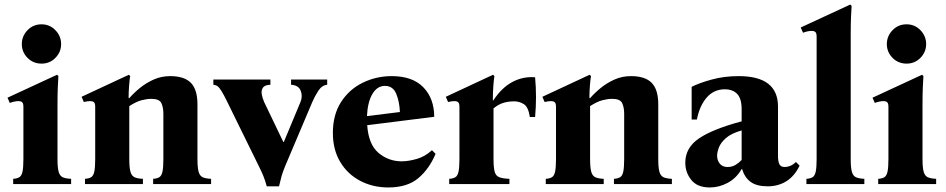

<svg xmlns="http://www.w3.org/2000/svg" viewBox="-20 -810 4163 845"><path d="M233 -110Q233 -73 238 -54.5Q243 -36 256 -30Q269 -24 293 -23V0H38V-23Q55 -24 65 -30Q75 -36 79 -54.5Q83 -73 83 -110V-340Q83 -355 77.5 -360Q72 -365 61 -365Q53 -365 43.5 -363Q34 -361 23 -357L13 -380L231 -481L237 -475Q236 -460 234.5 -428.5Q233 -397 233 -349ZM163 -530Q126 -530 101 -555.5Q76 -581 76 -616Q76 -651 101 -677Q126 -703 163 -703Q199 -703 224 -677Q249 -651 249 -616Q249 -581 224 -555.5Q199 -530 163 -530Z M849 -110Q849 -73 854 -54.5Q859 -36 872 -30Q885 -24 909 -23V0H654V-23Q671 -24 681 -30Q691 -36 695 -54.5Q699 -73 699 -110V-309Q699 -338 690 -356.5Q681 -375 646 -375Q627 -375 603.5 -369Q580 -363 549 -343V-110Q549 -73 554 -54.5Q559 -36 572 -30Q585 -24 609 -23V0H354V-23Q371 -24 381 -30Q391 -36 395 -54.5Q399 -73 399 -110V-340Q399 -355 393.5 -360Q388 -365 377 -365Q365 -365 349 -361L339 -384L547 -481L553 -475Q551 -466 548.5 -437Q546 -408 546 -378H549Q569 -401 596 -423Q623 -445 656.5 -460Q690 -475 729 -475Q791 -475 820 -445.5Q849 -416 849 -351Z M1154 10Q1147 -16 1139 -35.5Q1131 -55 1119 -79L981 -360Q965 -393 955 -409Q945 -425 937.5 -430.5Q930 -436 919 -437V-460H1170V-437Q1145 -436 1137 -424Q1129 -412 1132 -395Q1135 -378 1143 -360L1227 -185H1229L1302 -360Q1313 -386 1303.5 -410.5Q1294 -435 1261 -437V-460H1420V-437Q1397 -435 1381 -410.5Q1365 -386 1354 -360L1235 -79Q1224 -52 1219 -34Q1214 -16 1208 10Z M1689 15Q1621 15 1565.5 -14Q1510 -43 1477.5 -97Q1445 -151 1445 -225Q1445 -305 1481 -361Q1517 -417 1576.5 -446Q1636 -475 1704 -475Q1796 -475 1843.5 -425.5Q1891 -376 1891 -296L1596 -259Q1602 -174 1646 -137Q1690 -100 1748 -100Q1777 -100 1814 -110.5Q1851 -121 1881 -149L1897 -133Q1869 -66 1820.5 -25.5Q1772 15 1689 15ZM1674 -432Q1640 -432 1619 -396.5Q1598 -361 1595 -299L1740 -317Q1738 -364 1723.5 -398Q1709 -432 1674 -432Z M1957 0V-23Q1974 -24 1984 -30Q1994 -36 1998 -54.5Q2002 -73 2002 -110V-340Q2002 -355 1996.5 -360Q1991 -365 1980 -365Q1968 -365 1952 -361L1942 -384L2150 -481L2156 -475Q2154 -466 2151.5 -436Q2149 -406 2149 -368H2151Q2188 -424 2234.5 -449Q2281 -474 2335 -470Q2343 -383 2335 -295H2312Q2305 -340 2285 -352Q2265 -364 2243 -364Q2218 -364 2196 -357.5Q2174 -351 2152 -333V-110Q2152 -73 2157 -54.5Q2162 -36 2177.5 -30Q2193 -24 2222 -23V0Z M2877 -110Q2877 -73 2882 -54.5Q2887 -36 2900 -30Q2913 -24 2937 -23V0H2682V-23Q2699 -24 2709 -30Q2719 -36 2723 -54.5Q2727 -73 2727 -110V-309Q2727 -338 2718 -356.5Q2709 -375 2674 -375Q2655 -375 2631.5 -369Q2608 -363 2577 -343V-110Q2577 -73 2582 -54.5Q2587 -36 2600 -30Q2613 -24 2637 -23V0H2382V-23Q2399 -24 2409 -30Q2419 -36 2423 -54.5Q2427 -73 2427 -110V-340Q2427 -355 2421.5 -360Q2416 -365 2405 -365Q2393 -365 2377 -361L2367 -384L2575 -481L2581 -475Q2579 -466 2576.5 -437Q2574 -408 2574 -378H2577Q2597 -401 2624 -423Q2651 -445 2684.5 -460Q2718 -475 2757 -475Q2819 -475 2848 -445.5Q2877 -416 2877 -351Z M3104 15Q3049 15 3022.5 -18Q2996 -51 2996 -94Q2996 -160 3056.5 -201Q3117 -242 3244 -276V-329Q3244 -376 3224.5 -396.5Q3205 -417 3170 -417Q3122 -417 3090.5 -381Q3059 -345 3047 -284H3024V-428Q3058 -445 3112.5 -460Q3167 -475 3231 -475Q3404 -475 3404 -341V-123Q3404 -100 3410 -87.5Q3416 -75 3434 -75Q3444 -75 3456.5 -79.5Q3469 -84 3483 -97L3499 -81Q3477 -35 3441 -12.5Q3405 10 3359 10Q3310 10 3283.5 -9.5Q3257 -29 3246 -66H3244Q3221 -26 3183 -5.5Q3145 15 3104 15ZM3182 -75Q3202 -75 3217.5 -84.5Q3233 -94 3244 -106V-236Q3198 -223 3174.5 -202Q3151 -181 3143.5 -160Q3136 -139 3136 -125Q3136 -104 3148 -89.5Q3160 -75 3182 -75Z M3724 -110Q3724 -73 3729 -54.5Q3734 -36 3747 -30Q3760 -24 3784 -23V0H3529V-23Q3546 -24 3556 -30Q3566 -36 3570 -54.5Q3574 -73 3574 -110V-649Q3574 -664 3568.5 -669Q3563 -674 3552 -674Q3544 -674 3534.5 -672Q3525 -670 3514 -666L3504 -689L3722 -790L3728 -784Q3727 -769 3725.5 -737.5Q3724 -706 3724 -658Z M4040 -110Q4040 -73 4045 -54.5Q4050 -36 4063 -30Q4076 -24 4100 -23V0H3845V-23Q3862 -24 3872 -30Q3882 -36 3886 -54.5Q3890 -73 3890 -110V-340Q3890 -355 3884.5 -360Q3879 -365 3868 -365Q3860 -365 3850.5 -363Q3841 -361 3830 -357L3820 -380L4038 -481L4044 -475Q4043 -460 4041.5 -428.5Q4040 -397 4040 -349ZM3970 -530Q3933 -530 3908 -555.5Q3883 -581 3883 -616Q3883 -651 3908 -677Q3933 -703 3970 -703Q4006 -703 4031 -677Q4056 -651 4056 -616Q4056 -581 4031 -555.5Q4006 -530 3970 -530Z"/></svg>

Font: Bona Nova
Style: Bold
Weight: 700
Designer: Mateusz Machalski
Foundry: Capitalics
Version: Version 4.001; ttfautohint (v1.8.3)